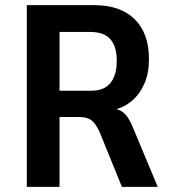

<svg xmlns="http://www.w3.org/2000/svg" viewBox="-20 -725 669 745"><path d="M84 0V-705H346Q447 -705 502.5 -650.5Q558 -596 558 -496Q558 -441 540.5 -401Q523 -361 495 -336.5Q467 -312 434 -302V-300L443 -298Q458 -292 471.5 -275Q485 -258 498 -225L592 0H453L368 -209Q358 -232 347 -246Q336 -260 321.5 -265.5Q307 -271 284 -271H211V0ZM211 -373H335Q384 -373 408.5 -403Q433 -433 433 -489Q433 -545 408 -573Q383 -601 331 -601H211Z"/></svg>

Font: Nunito Sans 7pt Condensed
Style: Bold
Weight: 700
Width: 3
Designer: Vernon Adams
Foundry: Vernon Adams
Version: Version 3.101;gftools[0.9.27]